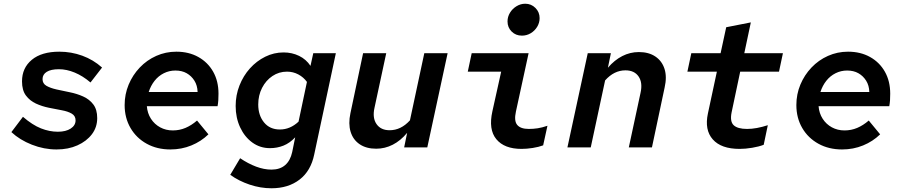

<svg xmlns="http://www.w3.org/2000/svg" viewBox="-20 -790 4840 1029"><path d="M283 11Q216 11 151 -14.5Q86 -40 41 -82L103 -164Q154 -120 199.5 -102Q245 -84 290 -84Q333 -84 359 -101Q385 -118 385 -145Q385 -169 364.5 -181Q344 -193 311.5 -199Q279 -205 242 -212.5Q205 -220 172.5 -235Q140 -250 119 -278Q98 -306 98 -354Q98 -426 150.5 -469.5Q203 -513 298 -513Q362 -513 421 -491.5Q480 -470 527 -428L465 -348Q424 -383 380.5 -401Q337 -419 296 -419Q253 -419 230.5 -405Q208 -391 208 -366Q208 -342 229 -330Q250 -318 283.5 -310.5Q317 -303 354.5 -295.5Q392 -288 425.5 -273Q459 -258 480 -230.5Q501 -203 501 -157Q501 -108 472.5 -70.5Q444 -33 395 -11Q346 11 283 11Z M893 11Q822 11 766.5 -19.5Q711 -50 679.5 -104Q648 -158 648 -227Q648 -285 669.5 -336.5Q691 -388 729 -428Q767 -468 817.5 -490.5Q868 -513 925 -513Q992 -513 1043 -484.5Q1094 -456 1122.5 -405.5Q1151 -355 1151 -288Q1151 -269 1150 -253Q1149 -237 1146 -221H767Q770 -183 789 -153.5Q808 -124 838.5 -107.5Q869 -91 906 -91Q942 -91 974 -104.5Q1006 -118 1036 -144L1097 -70Q1058 -32 1005.5 -10.5Q953 11 893 11ZM777 -297H1039Q1038 -332 1022 -357.5Q1006 -383 980.5 -397.5Q955 -412 920 -412Q887 -412 858 -397.5Q829 -383 808.5 -357Q788 -331 777 -297Z M1435 219Q1376 219 1318 199.5Q1260 180 1214 147L1267 58Q1310 87 1352.5 103Q1395 119 1435 119Q1480 119 1508 95Q1536 71 1546 25L1562 -54Q1533 -23 1499 -9.5Q1465 4 1427 4Q1374 4 1332.5 -26Q1291 -56 1267 -107.5Q1243 -159 1243 -222Q1243 -280 1263.5 -332Q1284 -384 1319.5 -423.5Q1355 -463 1401.5 -486Q1448 -509 1500 -509Q1545 -509 1583 -490.5Q1621 -472 1644 -437L1659 -505H1780L1664 38Q1646 126 1585.5 172.5Q1525 219 1435 219ZM1480 -96Q1535 -96 1580 -138L1625 -351Q1607 -376 1579 -391Q1551 -406 1518 -406Q1475 -406 1440 -382.5Q1405 -359 1384.5 -319Q1364 -279 1364 -230Q1364 -172 1395 -134Q1426 -96 1480 -96Z M1996 7Q1943 7 1907.5 -17Q1872 -41 1859 -84Q1846 -127 1858 -183L1926 -505H2050L1987 -212Q1975 -158 1998 -125Q2021 -92 2068 -92Q2129 -92 2177 -145L2254 -505H2379L2270 0H2146L2162 -78Q2127 -36 2085 -14.5Q2043 7 1996 7Z M2777 -599Q2744 -599 2722 -621Q2700 -643 2700 -675Q2700 -700 2713 -721.5Q2726 -743 2748 -756.5Q2770 -770 2795 -770Q2827 -770 2849.5 -747.5Q2872 -725 2872 -693Q2872 -668 2859 -646.5Q2846 -625 2824.5 -612Q2803 -599 2777 -599ZM2775 8Q2683 8 2640 -44Q2597 -96 2619 -194L2666 -406H2487L2508 -505H2813L2745 -192Q2734 -142 2752 -120.5Q2770 -99 2814 -99Q2838 -99 2861.5 -102.5Q2885 -106 2914 -116L2891 -11Q2867 -2 2835 3Q2803 8 2775 8Z M3021 0 3130 -505H3254L3238 -427Q3273 -468 3315 -489.5Q3357 -511 3404 -511Q3457 -511 3492.5 -487Q3528 -463 3541.5 -420.5Q3555 -378 3542 -321L3474 0H3350L3413 -293Q3425 -347 3402.5 -380Q3380 -413 3332 -413Q3271 -413 3223 -359L3146 0Z M3944 8Q3845 8 3800 -43Q3755 -94 3774 -182L3822 -406H3664L3685 -505H3842L3872 -644L4004 -670L3969 -505H4176L4155 -406H3947L3901 -188Q3891 -139 3912 -119Q3933 -99 3984 -99Q4009 -99 4036.5 -104Q4064 -109 4095 -119L4073 -14Q4047 -4 4011 2Q3975 8 3944 8Z M4493 11Q4422 11 4366.5 -19.5Q4311 -50 4279.5 -104Q4248 -158 4248 -227Q4248 -285 4269.5 -336.5Q4291 -388 4329 -428Q4367 -468 4417.5 -490.5Q4468 -513 4525 -513Q4592 -513 4643 -484.5Q4694 -456 4722.5 -405.5Q4751 -355 4751 -288Q4751 -269 4750 -253Q4749 -237 4746 -221H4367Q4370 -183 4389 -153.5Q4408 -124 4438.5 -107.5Q4469 -91 4506 -91Q4542 -91 4574 -104.5Q4606 -118 4636 -144L4697 -70Q4658 -32 4605.5 -10.5Q4553 11 4493 11ZM4377 -297H4639Q4638 -332 4622 -357.5Q4606 -383 4580.5 -397.5Q4555 -412 4520 -412Q4487 -412 4458 -397.5Q4429 -383 4408.5 -357Q4388 -331 4377 -297Z"/></svg>

Font: Red Hat Mono SemiBold
Style: Italic
Weight: 600
Italic angle: -12°
Monospace: yes
Designer: Pentagram, MCKL
Foundry: MCKL
Version: Version 1.030